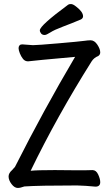

<svg xmlns="http://www.w3.org/2000/svg" viewBox="-20 -906 540 939"><path d="M66.9 13.2Q50.8 13.2 36.4 -5.9Q22 -24.9 22 -43Q22 -59.1 39.1 -74.2L53.2 -89.8Q193.8 -368.2 347.2 -627.9Q146 -609.9 117.2 -606Q102.1 -606 92.5 -617.9Q83 -629.9 76.9 -645.5Q70.8 -661.1 70.8 -670.9Q71.8 -689 88.9 -689L141.1 -685.1Q162.1 -685.1 266.1 -694.1Q370.1 -703.1 390.6 -706.1Q411.1 -709 422.9 -709Q441.9 -709 456.1 -687.5Q470.2 -666 470.2 -649.9Q470.2 -638.2 460 -631.8Q439.9 -624 428.2 -606Q258.8 -336.9 129.9 -70.8Q161.1 -74.2 248 -74.2Q320.8 -74.2 356 -73.2Q418 -73.2 432.1 -74.2Q450.2 -74.2 460.2 -52.5Q470.2 -30.8 470.2 -15.1Q470.2 6.8 446.8 6.8Q397.9 2 356.9 1Q168.9 1 99.1 5.9Q79.1 13.2 66.9 13.2ZM198.2 -734.9Q187 -734.9 180.9 -742.4Q174.8 -750 174.8 -757.8Q174.8 -780.8 313 -882.8Q316.9 -886.2 327.1 -886.2Q336.9 -886.2 352.1 -874Q386.2 -848.1 386.2 -826.2Q386.2 -816.9 376 -811Q331.1 -792 288.1 -775.9Q245.1 -759.8 226.1 -747.3Q207 -734.9 198.2 -734.9Z"/></svg>

Font: LXGW WenKai Mono GB Screen
Style: Regular
Weight: 400
Monospace: yes
Designer: LXGW / Fontworks Inc.
Foundry: LXGW / Fontworks Inc.
Version: Version 1.510;January 18,2025